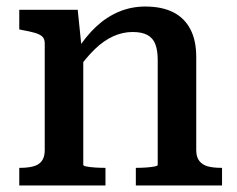

<svg xmlns="http://www.w3.org/2000/svg" viewBox="-20 -568 725 588"><path d="M39 0V-54H42Q65 -54 82 -58.5Q99 -63 108 -75Q117 -87 117 -108V-435Q117 -449 109.5 -456Q102 -463 86.5 -467.5Q71 -472 48 -476L39 -478V-538H218L230 -421L235 -417V-63Q235 -60 245.5 -58Q256 -56 271 -55Q286 -54 299 -54H303V0ZM660 0H396V-54H399Q412 -54 427 -55Q442 -56 452.5 -58Q463 -60 463 -63V-384Q463 -413 456 -432Q449 -451 432 -460.5Q415 -470 386 -470Q356 -470 327 -457Q298 -444 270.5 -417.5Q243 -391 215 -351V-413Q242 -456 274 -486Q306 -516 344 -532Q382 -548 425 -548Q475 -548 509.5 -531Q544 -514 562.5 -479.5Q581 -445 581 -393V-108Q581 -87 590.5 -75Q600 -63 616.5 -58.5Q633 -54 657 -54H660Z"/></svg>

Font: Roboto Serif Medium
Style: Regular
Weight: 500
Designer: Greg Gazdowicz
Foundry: Commercial Type
Version: Version 1.008